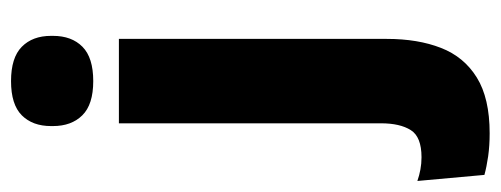

<svg xmlns="http://www.w3.org/2000/svg" viewBox="-345 -427 908 348"><g transform="rotate(-90 109.0 -253.0)"><path d="M212.5 -82H59.5V-491.5H212.5ZM136 -538Q93.5 -538 74 -557.8Q54.5 -577.5 54.5 -611V-614.5Q54.5 -648 74 -667.5Q93.5 -687 136 -687Q178.5 -687 198.2 -667.5Q218 -648 218 -614.5V-611Q218 -577 198.2 -557.5Q178.5 -538 136 -538ZM41.5 180.5Q19 180.5 -0.2 177.8Q-19.5 175 -34 171L-45 49.5Q-35 53 -24.2 55Q-13.5 57 -2 57Q35 57 47.2 37.5Q59.5 18 59.5 -16.5V-111.5H212.5V-6Q212.5 50.5 196.2 92.2Q180 134 142.5 157.2Q105 180.5 41.5 180.5Z"/></g></svg>

Font: Anek Malayalam
Style: Bold
Weight: 700
Version: Version 1.003